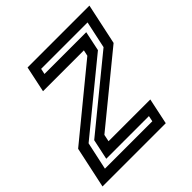

<svg xmlns="http://www.w3.org/2000/svg" viewBox="-209 -840 980 980"><g transform="rotate(-45 281.0 -350.0)"><path d="M51 -55.5H393L399.5 -86.5H91.5L115 -197L484.5 -499L516 -646H181L174.5 -615.5H476L453.5 -508.5L83.5 -206ZM-22 0 26 -224 395 -526.5 402 -558.5H107L137 -700H583.5L536 -478L171 -179.5L163 -141.5H464.5L434.5 0Z"/></g></svg>

Font: Tourney SemiBold
Style: Italic
Weight: 600
Italic angle: -12°
Version: Version 1.015